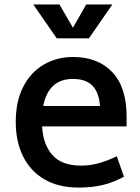

<svg xmlns="http://www.w3.org/2000/svg" viewBox="-20 -829 631 866"><path d="M51 0ZM347 -82Q386 -82 424 -92.5Q462 -103 507 -124L539 -32Q492 -6 443 5.5Q394 17 335 17Q244 17 180.5 -20Q117 -57 84 -124Q51 -191 51 -279Q51 -372 85 -438Q119 -504 178 -538Q237 -572 309 -572Q422 -572 486.5 -503.5Q551 -435 551 -304V-259H170Q174 -178 216 -130Q258 -82 347 -82ZM175 -351H431Q426 -414 396 -443.5Q366 -473 309 -473Q199 -473 175 -351ZM487 -809 381 -656H236L130 -809H248L309 -704L369 -809Z"/></svg>

Font: Biryani SemiBold
Style: Regular
Weight: 600
Designer: Dan Reynolds and Mathieu Réguer
Foundry: Dan Reynolds and Mathieu Réguer
Version: Version 1.004; ttfautohint (v1.1) -l 5 -r 5 -G 72 -x 0 -D la